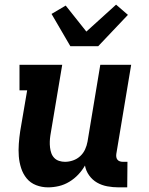

<svg xmlns="http://www.w3.org/2000/svg" viewBox="-20 -799 640 827"><path d="M187 8Q160 8 135.5 -1.5Q111 -11 95 -30.5Q79 -50 71 -75Q63 -100 61 -126Q59 -152 61 -179.5Q63 -207 67 -234L97 -410H64V-520H248L197 -216Q195 -203 194.5 -190Q194 -177 195.5 -164Q197 -151 201 -139.5Q205 -128 213.5 -119Q222 -110 234.5 -106Q247 -102 260 -102Q277 -102 294.5 -108Q312 -114 325.5 -126.5Q339 -139 346.5 -155.5Q354 -172 357 -189L412 -520H545L481 -136Q480 -129 481 -122.5Q482 -116 486 -111Q490 -106 496.5 -104Q503 -102 510 -102H529L528 8H491Q466 8 442 3.5Q418 -1 398 -12.5Q378 -24 364 -43.5Q350 -63 346 -86Q334 -65 317 -47Q300 -29 278.5 -16Q257 -3 233.5 2.5Q210 8 187 8ZM283 -600 202 -739 263 -775 352 -663 480 -779 531 -735 403 -600Z"/></svg>

Font: Iosevka Etoile Extrabold
Style: Italic
Weight: 800
Italic angle: -9°
Designer: Belleve Invis
Foundry: Belleve Invis
Version: Version 22.1.2; ttfautohint (v1.8.4)